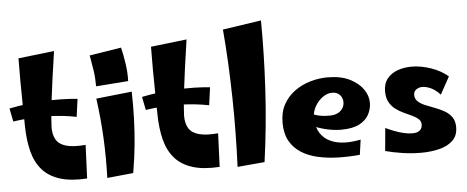

<svg xmlns="http://www.w3.org/2000/svg" viewBox="-53 -944 2670 1097"><g transform="rotate(-5 1282.0 -395.5)"><path d="M407 1Q314 7 251 -13Q188 -33 150.5 -76Q113 -119 96.5 -183.5Q80 -248 79 -332Q78 -388 77 -453Q76 -518 75.5 -585.5Q75 -653 76 -717L282 -741Q270 -660 259.5 -584.5Q249 -509 241 -441Q233 -373 230 -311Q229 -266 246 -237Q263 -208 304 -196.5Q345 -185 415 -191ZM378 -355Q294 -372 200 -373Q106 -374 15 -360L0 -436Q98 -456 201.5 -461Q305 -466 392 -457Z M504 -519Q504 -567 497.5 -610.5Q491 -654 483 -698L665 -727Q676 -684 683.5 -630Q691 -576 689 -533ZM672 -7 522 8Q526 -108 520.5 -220Q515 -332 499 -449L704 -471Q706 -389 703.5 -316Q701 -243 694 -169Q687 -95 672 -7Z M1167 1Q1074 7 1011 -13Q948 -33 910.5 -76Q873 -119 856.5 -183.5Q840 -248 839 -332Q838 -388 837 -453Q836 -518 835.5 -585.5Q835 -653 836 -717L1042 -741Q1030 -660 1019.5 -584.5Q1009 -509 1001 -441Q993 -373 990 -311Q989 -266 1006 -237Q1023 -208 1064 -196.5Q1105 -185 1175 -191ZM1138 -355Q1054 -372 960 -373Q866 -374 775 -360L760 -436Q858 -456 961.5 -461Q1065 -466 1152 -457Z M1425 -4 1269 10Q1273 -81 1274.5 -181.5Q1276 -282 1274 -385.5Q1272 -489 1267 -589Q1262 -689 1254 -779L1475 -812Q1477 -624 1465.5 -418Q1454 -212 1425 -4Z M1971 2Q1909 8 1848 6.5Q1787 5 1732.5 -7Q1678 -19 1636.5 -45Q1595 -71 1571 -113.5Q1547 -156 1547 -219Q1547 -279 1571 -323Q1595 -367 1635.5 -396.5Q1676 -426 1725.5 -440.5Q1775 -455 1825 -455Q1901 -455 1952 -429.5Q2003 -404 2029 -366Q2055 -328 2054 -288Q2054 -255 2037.5 -223Q2021 -191 1982.5 -170.5Q1944 -150 1876 -150Q1852 -150 1825.5 -154Q1799 -158 1772.5 -165.5Q1746 -173 1721.5 -183.5Q1697 -194 1678 -207L1706 -261Q1727 -249 1754.5 -242.5Q1782 -236 1818 -236Q1844 -236 1863 -244.5Q1882 -253 1893 -269.5Q1904 -286 1904 -307Q1904 -321 1897.5 -334Q1891 -347 1878 -356Q1865 -365 1842 -365Q1815 -365 1788.5 -345.5Q1762 -326 1745 -296Q1728 -266 1728 -232Q1728 -192 1743 -159Q1758 -126 1789.5 -104.5Q1821 -83 1869 -77Q1917 -71 1983 -84Z M2321 21Q2269 21 2215 13Q2161 5 2117 -7L2129 -138Q2150 -128 2176.5 -117.5Q2203 -107 2230.5 -100.5Q2258 -94 2281 -94Q2300 -94 2312.5 -99.5Q2325 -105 2331.5 -115.5Q2338 -126 2338 -139Q2338 -159 2324 -171.5Q2310 -184 2288.5 -194Q2267 -204 2242 -215.5Q2217 -227 2195.5 -243Q2174 -259 2160 -284Q2146 -309 2146 -347Q2146 -391 2168.5 -419Q2191 -447 2228 -460.5Q2265 -474 2308 -474Q2362 -474 2419 -454.5Q2476 -435 2517 -400L2462 -300Q2434 -330 2407.5 -341.5Q2381 -353 2360 -353Q2340 -353 2325 -342Q2310 -331 2310 -312Q2310 -289 2326 -274Q2342 -259 2367.5 -248.5Q2393 -238 2421.5 -227.5Q2450 -217 2475.5 -202.5Q2501 -188 2517 -165.5Q2533 -143 2533 -108Q2533 -59 2503.5 -31Q2474 -3 2426 9Q2378 21 2321 21Z"/></g></svg>

Font: Marhey Light SemiBold
Style: Regular
Weight: 600
Version: Version 1.000